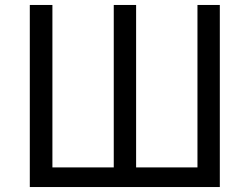

<svg xmlns="http://www.w3.org/2000/svg" viewBox="-20 -753 1006 773"><path d="M100 0H865V-733H775V-79H528V-733H438V-79H191V-733H100Z"/></svg>

Font: Noto Sans Mono CJK JP Regular
Style: Regular
Weight: 400
Designer: Ryoko NISHIZUKA (kana & ideographs); Paul D. Hunt (Latin, Greek & Cyrillic); Wenlong ZHANG (bopomofo); Sandoll Communica
Foundry: Adobe Systems Incorporated
Version: Version 1.004;PS 1.004;hotconv 1.0.82;makeotf.lib2.5.63406